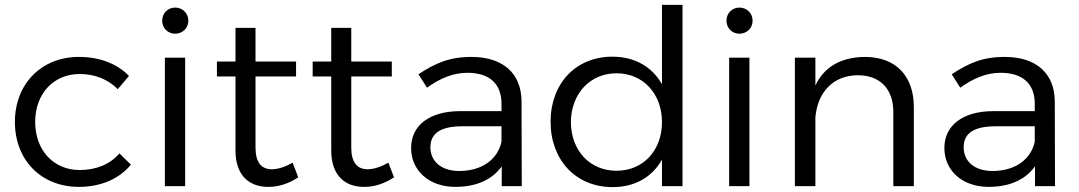

<svg xmlns="http://www.w3.org/2000/svg" viewBox="-20 -762 4416 786"><path d="M462 -397 508 -451C461 -500 390 -529 303 -529C150 -529 41 -419 41 -263C41 -106 149 3 303 3C395 3 469 -31 516 -88L469 -134C431 -90 375 -66 306 -66C200 -66 124 -146 124 -263C124 -379 200 -459 306 -459C371 -459 423 -436 462 -397Z M697 -731C667 -731 644 -708 644 -677C644 -647 667 -624 697 -624C727 -624 751 -647 751 -677C751 -708 727 -731 697 -731ZM655 -526V0H738V-526Z M1178 -96C1148 -79 1121 -70 1094 -69C1051 -69 1026 -95 1026 -159V-449H1192V-510H1026V-648H944V-510H868V-449H944V-146C944 -42 1002 4 1080 3C1122 3 1163 -11 1201 -36Z M1570 -96C1540 -79 1513 -70 1486 -69C1443 -69 1418 -95 1418 -159V-449H1584V-510H1418V-648H1336V-510H1260V-449H1336V-146C1336 -42 1394 4 1472 3C1514 3 1555 -11 1593 -36Z M2116 0 2115 -348C2114 -460 2041 -529 1910 -529C1818 -529 1762 -503 1693 -458L1728 -403C1782 -442 1836 -464 1893 -464C1986 -464 2032 -417 2033 -340V-307H1861C1737 -306 1663 -248 1663 -156C1663 -66 1734 3 1844 3C1927 3 1993 -24 2034 -81V0ZM1860 -62C1787 -62 1742 -101 1742 -159C1742 -218 1786 -245 1873 -245H2033V-182C2017 -107 1950 -62 1860 -62Z M2690 -742V-417C2650 -488 2579 -530 2487 -530C2338 -530 2234 -421 2234 -264C2234 -107 2337 4 2488 4C2580 4 2651 -38 2690 -109V0H2774V-742ZM2504 -63C2394 -63 2318 -146 2317 -262C2318 -378 2395 -462 2504 -462C2613 -462 2690 -378 2690 -262C2690 -146 2613 -63 2504 -63Z M3007 -731C2977 -731 2954 -708 2954 -677C2954 -647 2977 -624 3007 -624C3037 -624 3061 -647 3061 -677C3061 -708 3037 -731 3007 -731ZM2965 -526V0H3048V-526Z M3521 -529C3426 -528 3355 -491 3318 -412V-526H3234V0H3318V-282C3327 -384 3390 -453 3491 -454C3583 -454 3637 -398 3637 -304V0H3721V-324C3721 -452 3646 -529 3521 -529Z M4299 0 4298 -348C4297 -460 4224 -529 4093 -529C4001 -529 3945 -503 3876 -458L3911 -403C3965 -442 4019 -464 4076 -464C4169 -464 4215 -417 4216 -340V-307H4044C3920 -306 3846 -248 3846 -156C3846 -66 3917 3 4027 3C4110 3 4176 -24 4217 -81V0ZM4043 -62C3970 -62 3925 -101 3925 -159C3925 -218 3969 -245 4056 -245H4216V-182C4200 -107 4133 -62 4043 -62Z"/></svg>

Font: Juman Normal
Style: Regular
Weight: 300
Designer: Bandar Raffah (Arabic) Julieta Ulanovsky (Latin)
Foundry: Caramella
Version: Version 5.022;PS 005.022;hotconv 1.0.88;makeotf.lib2.5.64775